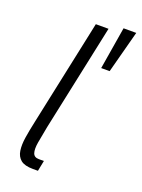

<svg xmlns="http://www.w3.org/2000/svg" viewBox="-139 -789 631 853"><g transform="rotate(20 176.5 -362.5)"><path d="M138 -50 128 0Q89 0 70.5 -15Q52 -30 48 -57Q44 -84 49.5 -119.5Q55 -155 64 -196L171 -700H231L124 -196Q115 -151 109.5 -118Q104 -85 110 -67.5Q116 -50 138 -50ZM138 -50H162L152 0H128ZM293 -725H353L300 -525H260Z"/></g></svg>

Font: Epunda Sans Light
Style: Italic
Weight: 300
Italic angle: -12.0243°
Designer: Simon Atzbach
Foundry: typofactur
Version: Version 2.204